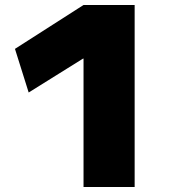

<svg xmlns="http://www.w3.org/2000/svg" viewBox="-20 -750 700 770"><path d="M315 0V-515H313L95 -379L40 -554L315 -730H520V0Z"/></svg>

Font: M PLUS 2 Thin Black
Style: Regular
Weight: 900
Version: Version 1.001